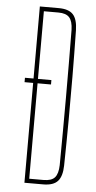

<svg xmlns="http://www.w3.org/2000/svg" viewBox="-56 -834 435 868"><g transform="rotate(5 161.5 -400.0)"><path d="M89 0V-453H50V-473H89V-800H175Q220 -800 240 -778.5Q260 -757 261 -707Q263 -597 263.5 -498.5Q264 -400 263.5 -301.5Q263 -203 261 -93Q260 -44 240 -22Q220 0 174 0ZM109 -20H174Q210 -20 225 -37Q240 -54 241 -93Q244 -400 241 -707Q240 -746 225 -763Q210 -780 175 -780H109V-473H170V-453H109Z"/></g></svg>

Font: Big Shoulders Display Thin
Style: Regular
Weight: 100
Designer: Patric King
Foundry: XO Type Co
Version: Version 1.000; ttfautohint (v1.8.2)